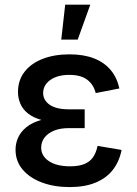

<svg xmlns="http://www.w3.org/2000/svg" viewBox="-20 -777 575 808"><path d="M272.5 10.3Q208 10.3 156.5 -9Q105 -28.3 75.2 -63.5Q45.4 -98.6 45.4 -147Q45.4 -173.8 56.4 -198.2Q67.4 -222.7 91.6 -242.2Q115.7 -261.7 156 -272.9Q196.3 -284.2 254.4 -284.2H336.4V-237.8H269Q233.4 -237.8 207.5 -227.3Q181.6 -216.8 167.5 -198.2Q153.3 -179.7 153.3 -155.8Q153.3 -120.6 185.8 -98.9Q218.3 -77.1 275.4 -77.1Q312 -77.1 335.4 -86.9Q358.9 -96.7 371.8 -115.7Q384.8 -134.8 390.6 -163.1L491.7 -146Q481.9 -96.7 454.6 -61.8Q427.2 -26.9 381.8 -8.3Q336.4 10.3 272.5 10.3ZM255.9 -260.3Q198.7 -260.3 160.2 -270.5Q121.6 -280.8 98.6 -298.8Q75.7 -316.9 65.7 -340.6Q55.7 -364.3 55.7 -389.6Q55.7 -439.5 83.5 -475.1Q111.3 -510.7 160.2 -529.5Q209 -548.3 272.5 -548.3Q332 -548.3 375.2 -531.5Q418.5 -514.6 445.3 -482.9Q472.2 -451.2 482.4 -404.8L382.8 -385.3Q374 -420.9 347.2 -441.4Q320.3 -461.9 272 -461.9Q221.7 -461.9 191.7 -440.4Q161.6 -418.9 161.6 -385.3Q161.6 -355.5 189 -336.2Q216.3 -316.9 270.5 -316.9H336.4V-260.3ZM237.8 -610.4 254.4 -757.3H359.9L307.1 -610.4Z"/></svg>

Font: Inter 17pt Medium
Style: Regular
Weight: 500
Version: Version 4.001;git-66647c0bb